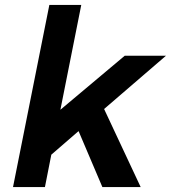

<svg xmlns="http://www.w3.org/2000/svg" viewBox="-20 -762 696 782"><path d="M656 -535 404 -318 553 0H397L300 -228L189 -132L163 0H33L181 -742H311L226 -315L488 -535Z"/></svg>

Font: Gontserrat Medium
Style: Italic
Weight: 500
Italic angle: -11.3°
Designer: Julieta Ulanovsky
Foundry: Julieta Ulanovsky
Version: Version 6.001